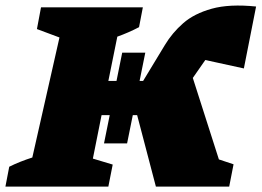

<svg xmlns="http://www.w3.org/2000/svg" viewBox="-63 -687 963 707"><path d="M-43 0 -29 -73Q-9 -83 12.5 -91.5Q34 -100 56 -107L156 -549L73 -580L88 -660H463L449 -587Q411 -567 369 -552L336 -389H366L387 -493H472L451 -389H464L544 -521Q571 -566 611.5 -601.5Q652 -637 717 -655Q782 -673 880 -663L835 -435L693 -466Q689 -461 686 -456L647 -400L743 -100L797 -82L781 0H511L442 -263H426L405 -159H320L341 -263H311L279 -103L352 -81L336 0Z"/></svg>

Font: Piazzolla Black
Style: Italic
Weight: 900
Italic angle: -11.3°
Designer: Juan Pablo del Peral
Foundry: Huerta Tipografica
Version: Version 1.330